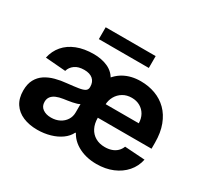

<svg xmlns="http://www.w3.org/2000/svg" viewBox="-151 -933 1215 1151"><g transform="rotate(30 457.0 -358.0)"><path d="M634.2 10.7Q557.9 10.7 501.1 -22.5Q444.2 -55.8 423.3 -116.8L418.3 -437.5Q452.1 -496.8 502.1 -524.7Q552.2 -552.6 618.6 -552.6Q672.9 -552.6 719.6 -535.3Q766.3 -518.1 801.1 -483.7Q835.9 -449.2 855.6 -397.2Q875.4 -345.2 875.4 -275.6V-234H425.8V-327.8H733Q732.6 -360.4 718.4 -385.7Q704.2 -410.9 679.2 -425.2Q654.1 -439.6 621.4 -439.6Q586.6 -439.6 560.4 -423.8Q534.1 -408 519.2 -381.4Q504.3 -354.8 503.6 -322.8V-233.7Q503.6 -193.2 518.8 -163.7Q534.1 -134.2 561.8 -118.3Q589.5 -102.3 627.1 -102.3Q652.7 -102.3 673.5 -109.4Q694.2 -116.5 709.3 -130.7Q724.4 -144.9 732.2 -165.5L871.8 -156.2Q861.2 -105.8 828.5 -68.4Q795.8 -30.9 745.9 -10.1Q696 10.7 634.2 10.7ZM259.2 -94.1Q292.6 -94.1 318.2 -107.4Q343.8 -120.7 358.3 -143.5Q372.9 -166.2 372.9 -195V-252.8Q365.8 -248.2 353.5 -244.5Q341.3 -240.8 326 -237.7Q310.7 -234.7 295.5 -232.4Q280.2 -230.1 267.8 -228.3Q241.1 -224.4 221.2 -215.9Q201.3 -207.4 190.3 -193Q179.3 -178.6 179.3 -157.3Q179.3 -126.4 201.9 -110.3Q224.4 -94.1 259.2 -94.1ZM224.4 10.3Q168 10.3 125.2 -8Q82.4 -26.3 58.6 -62.5Q34.8 -98.7 34.8 -152.3Q34.8 -197.8 51.5 -228.5Q68.2 -259.2 96.9 -278.1Q125.7 -296.9 162.6 -306.8Q199.6 -316.8 239.7 -320.3Q287.3 -325.3 316.4 -329.9Q345.5 -334.5 358.7 -343.2Q371.8 -351.9 371.8 -369.3V-371.4Q371.8 -405.2 350.7 -423.7Q329.5 -442.1 290.8 -442.1Q250.4 -442.1 225.9 -424.4Q201.3 -406.6 193.9 -379.3L54 -390.6Q64.6 -440.3 95.7 -476.7Q126.8 -513.1 176.8 -532.8Q226.9 -552.6 294 -552.6Q319.2 -552.6 344.1 -547.9Q369 -543.3 391.5 -533Q414.1 -522.7 431.6 -505Q449.2 -487.2 459.5 -461.3L441.1 -89.1H431.5Q416.9 -58.6 385.8 -36.2Q354.8 -13.8 312.9 -1.8Q271 10.3 224.4 10.3ZM619.3 -727.3V-645.2H273.4V-727.3Z"/></g></svg>

Font: InterMG
Style: Bold
Weight: 700
Designer: Rasmus Andersson
Foundry: rsms
Version: Version 3.019;December 26, 2023;FontCreator 15.0.0.2955 64-b